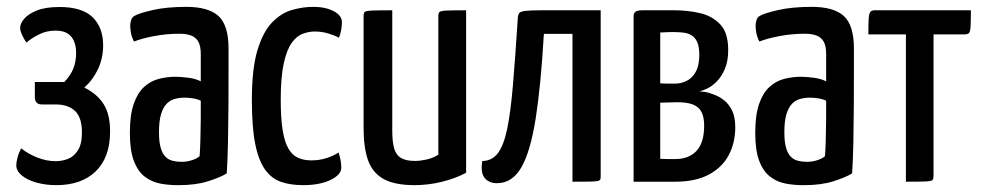

<svg xmlns="http://www.w3.org/2000/svg" viewBox="-20 -530 2860 560"><path d="M144.4 10Q112.8 10 86.2 2.5Q59.5 -5 43.5 -18.3Q27.5 -31.5 27.5 -48Q27.5 -56.2 30.9 -69.9Q34.4 -83.7 41.6 -97.4Q63 -80.5 89.6 -70.2Q116.2 -59.9 142.5 -59.9Q160.3 -59.9 177.7 -66.4Q195.1 -72.8 207 -91.1Q219 -109.3 219 -144.1Q219 -186.7 199.1 -206.1Q179.2 -225.4 141.6 -225.4H102.1Q81.6 -225.4 81.6 -246.9V-290.9H167.5Q186.8 -310.8 194.4 -331.4Q202 -351.9 202 -374.5Q202 -406 187.6 -423.3Q173.2 -440.7 142 -440.7Q116.9 -440.7 95.4 -430.4Q73.9 -420.1 57 -405.9Q49.5 -416.7 44.1 -428.5Q38.8 -440.3 38.8 -449.4Q38.8 -460.7 50.2 -474.8Q61.6 -488.8 87 -499.2Q112.3 -509.6 153.4 -509.6Q219.3 -509.6 250.1 -479.8Q280.8 -449.9 280.8 -398Q280.8 -360.9 266.2 -329.2Q251.5 -297.5 226 -274.5Q263 -256.4 282 -226.7Q301.1 -197 301.1 -146.5Q301.1 -107.6 290.2 -78.6Q279.4 -49.6 258.8 -29.9Q238.2 -10.1 209.6 -0.1Q181 10 144.4 10Z M501.9 10Q474.2 10.4 448.7 5.7Q423.2 1.1 402.9 -14.2Q382.5 -29.5 370.7 -60Q358.8 -90.5 358.8 -142.1Q358.8 -194.2 369.9 -226.5Q381 -258.8 400.1 -276.3Q419.3 -293.8 443.1 -299.9Q467 -306.1 492.1 -306.1Q508.4 -306.1 529.6 -303.2Q550.9 -300.4 565.6 -292.8Q565.6 -292.8 565.6 -306.8Q565.6 -320.8 565.6 -339.4Q565.6 -358 565.6 -372Q565.6 -395.6 558.5 -408.4Q551.3 -421.1 537.5 -426.4Q523.8 -431.6 503.6 -431.6Q465.3 -431.6 429.2 -424.7Q393.1 -417.8 370.9 -408.8Q364.3 -421.3 362 -433.8Q359.8 -446.3 359.8 -455.5Q359.8 -463.1 362.4 -471.1Q365 -479.2 370.6 -482.8Q383.7 -491.1 425 -500.6Q466.3 -510 523.5 -510Q587.9 -510 617.3 -483.2Q646.6 -456.4 646.6 -388.4V-334.7Q646.6 -277.7 646.3 -220.3Q645.9 -162.9 644.9 -112.6Q643.9 -62.2 641.3 -24.1Q620.9 -11.9 585.8 -1Q550.7 10 501.9 10ZM509.5 -58Q526 -58 541.1 -63.2Q556.1 -68.3 562.2 -74.7Q563.6 -91.4 564.4 -119Q565.3 -146.6 565.5 -177.9Q565.6 -209.2 565.6 -236.2Q555.7 -241.2 542.4 -243.2Q529.1 -245.2 518.5 -245.2Q503.5 -245.2 489.9 -241.5Q476.4 -237.9 466 -227.3Q455.7 -216.7 449.7 -196.8Q443.7 -176.9 443.7 -144.4Q443.7 -116.9 448.4 -100Q453 -83.1 461.8 -73.7Q470.6 -64.3 482.9 -61.2Q495.2 -58 509.5 -58Z M863.6 10Q827.4 10 799.8 0.5Q772.2 -8.9 753.1 -35.4Q734 -61.9 724.3 -110.7Q714.6 -159.6 714.6 -239Q714.6 -329 730.7 -383Q746.9 -437 773.5 -464.5Q800 -492 831.7 -501Q863.3 -510 894 -510Q929.2 -510 953.3 -497.4Q977.3 -484.8 977.3 -465Q977.3 -456.8 975.5 -444.8Q973.7 -432.9 968.7 -419.8Q956.7 -426.6 937.8 -432.3Q918.9 -438.1 898 -438.1Q881.1 -438.1 863.4 -431.7Q845.6 -425.3 831 -405.2Q816.4 -385 807.6 -345.2Q798.8 -305.4 798.8 -238.5Q798.8 -185.7 804.3 -151.2Q809.7 -116.8 820.8 -97.4Q831.8 -77.9 848.7 -70.1Q865.5 -62.2 888.4 -62.2Q912.5 -62.2 933.8 -69.4Q955.2 -76.6 967.5 -85.4Q971.8 -71.7 973.6 -61.3Q975.4 -51 975.4 -40.8Q975.4 -20.4 944.2 -5.2Q913 10 863.6 10Z M1189.7 10Q1130.4 10 1098.3 -8.2Q1066.2 -26.4 1053.3 -63Q1040.5 -99.7 1040.5 -155.9V-483.5Q1040.5 -491.8 1043.8 -495.1Q1047 -498.4 1064.7 -499.2Q1082.3 -500 1124.1 -500V-148.9Q1124.1 -116.6 1129.6 -97.3Q1135.1 -78 1149.5 -69.3Q1163.9 -60.6 1191.3 -60.6Q1204.8 -60.6 1223.8 -64.7Q1242.8 -68.7 1258.5 -78.9V-483.5Q1258.5 -491.8 1262.1 -495.1Q1265.7 -498.4 1282.6 -499.2Q1299.4 -500 1339.5 -500V-26.2Q1310.9 -10.5 1270.7 -0.2Q1230.5 10 1189.7 10Z M1429.4 4.3Q1406.2 4.3 1393.7 -10.9Q1381.1 -26 1386.6 -60.4Q1414.7 -60.7 1431.8 -82.8Q1448.8 -104.8 1459.1 -153.2Q1469.3 -201.7 1476 -281.1Q1482.8 -360.6 1490.2 -476.5Q1490.8 -486.9 1494.3 -491.7Q1497.7 -496.4 1512.1 -498.2Q1526.5 -500 1559.8 -500H1732V-15.8Q1732 -10.2 1730.8 -6.7Q1729.7 -3.3 1722.6 -2Q1715.6 -0.6 1698.8 -0.3Q1682 0 1649.7 0V-431.3H1566.3Q1557.5 -279.6 1542.2 -183.2Q1526.9 -86.9 1500.3 -41.3Q1473.7 4.3 1429.4 4.3Z M1828 0V-483.5Q1828 -491.4 1833.5 -495.7Q1838.9 -500 1854.6 -500H1947.4Q1986 -500 2021.8 -491.7Q2057.6 -483.4 2080.7 -458.9Q2103.9 -434.4 2103.9 -384.3Q2103.9 -351.6 2094.2 -329Q2084.5 -306.3 2070.6 -292.4Q2056.8 -278.6 2042.5 -271.7Q2028.2 -264.9 2019.3 -263.6Q2027.3 -263.2 2035.9 -261.9Q2044.4 -260.5 2050.9 -258.1Q2057 -256.4 2068.6 -251.6Q2080.2 -246.9 2093.3 -236.4Q2106.3 -225.9 2115.4 -207.3Q2124.5 -188.7 2124.5 -158.6Q2124.5 -114.1 2105.8 -78.2Q2087 -42.2 2048 -21.1Q2009 0 1948.5 0ZM1949.4 -66.1Q1989.4 -66.1 2011.6 -90Q2033.8 -114 2033.8 -163.9Q2033.8 -188 2026.3 -202.9Q2018.9 -217.8 2002 -224.8Q1985.1 -231.8 1955.3 -231.8Q1940 -231.8 1927.4 -231.1Q1914.9 -230.5 1905.7 -230.5V-66.7Q1915.7 -66.1 1928.1 -66.1Q1940.5 -66.1 1949.4 -66.1ZM1905.7 -286.8Q1916.5 -286.1 1927 -286.1Q1937.5 -286.1 1948 -286.1Q1966.9 -286.1 1983 -294.2Q1999.1 -302.2 2009.4 -320.8Q2019.6 -339.3 2019.6 -369.7Q2019.6 -394.1 2013.4 -407.6Q2007.2 -421.1 1996.6 -427.3Q1985.9 -433.6 1972.2 -435Q1958.4 -436.5 1943.9 -436.5Q1935.5 -436.5 1926.6 -436.2Q1917.7 -435.8 1911.7 -435.5Q1905.7 -435.2 1905.7 -435.2Z M2325.9 10Q2298.2 10.4 2272.7 5.7Q2247.2 1.1 2226.9 -14.2Q2206.5 -29.5 2194.7 -60Q2182.8 -90.5 2182.8 -142.1Q2182.8 -194.2 2193.9 -226.5Q2205 -258.8 2224.1 -276.3Q2243.3 -293.8 2267.1 -299.9Q2291 -306.1 2316.1 -306.1Q2332.4 -306.1 2353.6 -303.2Q2374.9 -300.4 2389.6 -292.8Q2389.6 -292.8 2389.6 -306.8Q2389.6 -320.8 2389.6 -339.4Q2389.6 -358 2389.6 -372Q2389.6 -395.6 2382.5 -408.4Q2375.3 -421.1 2361.5 -426.4Q2347.8 -431.6 2327.6 -431.6Q2289.3 -431.6 2253.2 -424.7Q2217.1 -417.8 2194.9 -408.8Q2188.3 -421.3 2186 -433.8Q2183.8 -446.3 2183.8 -455.5Q2183.8 -463.1 2186.4 -471.1Q2189 -479.2 2194.6 -482.8Q2207.7 -491.1 2249 -500.6Q2290.3 -510 2347.5 -510Q2411.9 -510 2441.3 -483.2Q2470.6 -456.4 2470.6 -388.4V-334.7Q2470.6 -277.7 2470.3 -220.3Q2469.9 -162.9 2468.9 -112.6Q2467.9 -62.2 2465.3 -24.1Q2444.9 -11.9 2409.8 -1Q2374.7 10 2325.9 10ZM2333.5 -58Q2350 -58 2365.1 -63.2Q2380.1 -68.3 2386.2 -74.7Q2387.6 -91.4 2388.4 -119Q2389.3 -146.6 2389.5 -177.9Q2389.6 -209.2 2389.6 -236.2Q2379.7 -241.2 2366.4 -243.2Q2353.1 -245.2 2342.5 -245.2Q2327.5 -245.2 2313.9 -241.5Q2300.4 -237.9 2290 -227.3Q2279.7 -216.7 2273.7 -196.8Q2267.7 -176.9 2267.7 -144.4Q2267.7 -116.9 2272.4 -100Q2277 -83.1 2285.8 -73.7Q2294.6 -64.3 2306.9 -61.2Q2319.2 -58 2333.5 -58Z M2622.2 0V-429.7H2512.7Q2512.7 -460.8 2513.7 -475.8Q2514.7 -490.9 2518.6 -495.4Q2522.6 -500 2530.8 -500H2811.7Q2811.7 -468.6 2810.9 -453.4Q2810.1 -438.1 2806.4 -433.9Q2802.8 -429.7 2793.9 -429.7H2702.8V-16.1Q2702.8 -8.2 2699.8 -4.9Q2696.7 -1.6 2680 -0.8Q2663.4 0 2622.2 0Z"/></svg>

Font: Yanone Kaffeesatz ExtraLight
Style: Regular
Weight: 200
Designer: Yanone (Cyrillic: Daniel Pouzeot, Huerta Tipografica, and Cyreal)
Foundry: Yanone
Version: Version 2.003